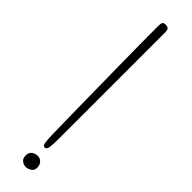

<svg xmlns="http://www.w3.org/2000/svg" viewBox="-292 -810 807 807"><g transform="rotate(45 111.0 -406.5)"><path d="M98 -127Q97 -134 96 -177Q95 -220 94 -282.5Q93 -345 92 -420Q91 -495 90 -566.5Q89 -638 88.5 -699Q88 -760 88 -795Q88 -815 91.5 -820.5Q95 -826 107 -826Q116 -826 122 -822Q128 -818 128 -795V-172Q128 -137 125.5 -119Q123 -101 112 -101Q107 -101 103.5 -105.5Q100 -110 98 -127ZM150 -20Q150 -3 138 5Q126 13 114 13Q101 13 90 5Q79 -3 79 -21Q79 -40 91 -48Q103 -56 117 -56Q131 -56 140.5 -45.5Q150 -35 150 -20Z"/></g></svg>

Font: Life Savers
Style: Regular
Weight: 400
Version: Version 2.001; ttfautohint (v0.93) -l 8 -r 50 -G 200 -x 14 -